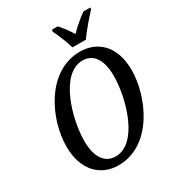

<svg xmlns="http://www.w3.org/2000/svg" viewBox="-219 -1060 1095 1199"><g transform="rotate(-30 329.0 -460.0)"><path d="M398 -771H495C529 -820 582 -880 617 -918L620 -931H570C536 -908 489 -867 456 -834C437 -867 407 -907 384 -931H344L340 -918C359 -880 386 -818 398 -771ZM281 11C525 11 648 -277 648 -464C648 -645 544 -725 425 -725C185 -725 56 -448 56 -253C56 -81 153 11 281 11ZM293 -46C223 -46 170 -100 170 -226C170 -385 250 -669 411 -669C483 -669 533 -613 533 -489C533 -330 455 -46 293 -46Z"/></g></svg>

Font: Noto Serif Condensed Medium
Style: Italic
Weight: 500
Width: 3
Italic angle: -12°
Designer: Monotype Design Team
Foundry: Monotype Imaging Inc.
Version: Version 2.013